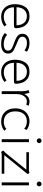

<svg xmlns="http://www.w3.org/2000/svg" viewBox="1310 -2060 760 3421"><g transform="rotate(90 1690.5 -350.0)"><path d="M55 -239Q55 -347 105.5 -421Q156 -495 269 -495Q351 -495 399 -455Q447 -415 465 -360.5Q483 -306 483 -256Q483 -236 473.5 -227Q464 -218 442 -218H110Q110 -136 154 -86.5Q198 -37 280 -37Q321 -37 358.5 -50Q396 -63 423 -86L452 -50Q421 -22 375.5 -6Q330 10 280 10Q210 10 159 -21.5Q108 -53 81.5 -109.5Q55 -166 55 -239ZM431 -264Q431 -341 390.5 -394.5Q350 -448 269 -448Q213 -448 177 -419.5Q141 -391 125 -349Q109 -307 109 -264Z M568 -58 603 -96Q629 -68 673 -52Q717 -36 763 -36Q882 -36 882 -111Q882 -137 871.5 -153.5Q861 -170 833.5 -184.5Q806 -199 747 -220Q687 -242 652.5 -260.5Q618 -279 600 -305Q582 -331 582 -370Q582 -426 625.5 -460.5Q669 -495 750 -495Q798 -495 837 -481.5Q876 -468 902 -449L879 -406Q850 -428 819 -438.5Q788 -449 749 -449Q693 -449 664 -427.5Q635 -406 635 -370Q635 -345 647.5 -328.5Q660 -312 680.5 -301Q701 -290 742 -274L771 -262Q838 -234 870.5 -216.5Q903 -199 919 -175Q935 -151 935 -112Q935 -54 890 -22Q845 10 762 10Q636 10 568 -58Z M1045 -239Q1045 -347 1095.5 -421Q1146 -495 1259 -495Q1341 -495 1389 -455Q1437 -415 1455 -360.5Q1473 -306 1473 -256Q1473 -236 1463.5 -227Q1454 -218 1432 -218H1100Q1100 -136 1144 -86.5Q1188 -37 1270 -37Q1311 -37 1348.5 -50Q1386 -63 1413 -86L1442 -50Q1411 -22 1365.5 -6Q1320 10 1270 10Q1200 10 1149 -21.5Q1098 -53 1071.5 -109.5Q1045 -166 1045 -239ZM1421 -264Q1421 -341 1380.5 -394.5Q1340 -448 1259 -448Q1203 -448 1167 -419.5Q1131 -391 1115 -349Q1099 -307 1099 -264Z M1605 -372Q1605 -443 1583 -476L1630 -495Q1648 -463 1655 -402Q1678 -448 1711.5 -471.5Q1745 -495 1794 -495Q1814 -495 1829.5 -491Q1845 -487 1866 -477L1843 -436Q1821 -448 1789 -448Q1747 -448 1717.5 -423.5Q1688 -399 1672.5 -358.5Q1657 -318 1657 -273V0H1605Z M1911 -242Q1911 -318 1940 -375Q1969 -432 2021.5 -463.5Q2074 -495 2142 -495Q2183 -495 2227 -481Q2271 -467 2297 -442L2274 -400Q2257 -420 2220 -434Q2183 -448 2143 -448Q2060 -448 2012.5 -393.5Q1965 -339 1965 -242Q1965 -148 2014.5 -92.5Q2064 -37 2153 -37Q2186 -37 2221.5 -49Q2257 -61 2276 -83L2310 -48Q2283 -21 2238 -5.5Q2193 10 2149 10Q2039 10 1975 -58Q1911 -126 1911 -242Z M2445 -667Q2445 -684 2458 -697Q2471 -710 2488 -710Q2505 -710 2518 -697Q2531 -684 2531 -667Q2531 -650 2518 -637Q2505 -624 2488 -624Q2471 -624 2458 -637Q2445 -650 2445 -667ZM2461 -485H2513V0H2461Z M2695 10Q2683 10 2668 -18Q2666 -21 2666 -27Q2666 -36 2682 -46Q2694 -54 2702 -65L3004 -439H2692V-485H3018Q3037 -485 3043 -491Q3046 -494 3051 -494Q3060 -494 3073 -481Q3080 -474 3080 -467Q3080 -459 3071 -448L2746 -46H3076V0H2733Q2714 0 2704 7Q2700 10 2695 10Z M3215 -667Q3215 -684 3228 -697Q3241 -710 3258 -710Q3275 -710 3288 -697Q3301 -684 3301 -667Q3301 -650 3288 -637Q3275 -624 3258 -624Q3241 -624 3228 -637Q3215 -650 3215 -667ZM3231 -485H3283V0H3231Z"/></g></svg>

Font: Niramit ExtraLight
Style: Regular
Weight: 200
Designer: Katatrad Aksorn Co.,Ltd.
Foundry: Cadson Demak Co.,Ltd.
Version: Version 1.000; ttfautohint (v1.6)